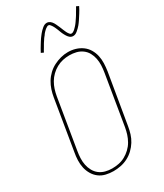

<svg xmlns="http://www.w3.org/2000/svg" viewBox="-235 -1051 981 1149"><g transform="rotate(-30 255.0 -476.5)"><path d="M195 8Q169 8 143.5 2Q118 -4 98 -19Q78 -34 65 -56Q52 -78 46.5 -103Q41 -128 42 -155Q43 -182 48 -208L105 -553Q109 -578 117 -602.5Q125 -627 138.5 -649.5Q152 -672 171.5 -690.5Q191 -709 214.5 -721Q238 -733 263 -739.5Q288 -746 313 -746Q340 -746 365 -738.5Q390 -731 410.5 -716Q431 -701 444 -679Q457 -657 462.5 -632Q468 -607 467 -580.5Q466 -554 462 -527L404 -182Q400 -157 392.5 -132.5Q385 -108 371 -85.5Q357 -63 337.5 -44.5Q318 -26 294.5 -14Q271 -2 245.5 3Q220 8 195 8ZM196 -10Q219 -10 242 -14.5Q265 -19 286 -30.5Q307 -42 325 -59Q343 -76 355 -97Q367 -118 374 -140Q381 -162 385 -185L442 -530Q446 -554 447 -578Q448 -602 443.5 -624.5Q439 -647 428 -667Q417 -687 398.5 -700.5Q380 -714 357.5 -719.5Q335 -725 311 -725Q288 -725 265.5 -720Q243 -715 222 -703.5Q201 -692 183.5 -675Q166 -658 154 -637.5Q142 -617 135 -595Q128 -573 124 -550L67 -205Q63 -182 62 -158Q61 -134 65.5 -111.5Q70 -89 81 -69Q92 -49 109.5 -35.5Q127 -22 149.5 -16Q172 -10 196 -10ZM390 -813Q383 -813 377 -815.5Q371 -818 366.5 -822Q362 -826 358.5 -830.5Q355 -835 352 -840Q349 -845 346 -850.5Q343 -856 340.5 -861.5Q338 -867 336 -872.5Q334 -878 331.5 -884.5Q329 -891 326.5 -897Q324 -903 321.5 -908.5Q319 -914 316.5 -918.5Q314 -923 310 -929Q306 -935 302 -939Q298 -943 292 -943Q287 -943 285 -941.5Q283 -940 279 -938Q275 -936 270 -932Q265 -928 259.5 -922Q254 -916 251.5 -913.5Q249 -911 247 -907.5Q245 -904 242.5 -901Q240 -898 237 -894.5Q234 -891 231.5 -887Q229 -883 226 -878.5Q223 -874 220 -869.5Q217 -865 214 -860Q211 -855 208 -849.5Q205 -844 201.5 -838.5Q198 -833 194.5 -827Q191 -821 188 -815L171 -823Q177 -835 183 -845Q189 -855 194.5 -864Q200 -873 205 -881Q210 -889 215 -896.5Q220 -904 225 -910Q230 -916 234 -921.5Q238 -927 246 -935Q254 -943 261.5 -949Q269 -955 276 -958Q283 -961 292 -961Q298 -961 304 -958.5Q310 -956 314.5 -952.5Q319 -949 323 -944Q327 -939 330 -934Q333 -929 335.5 -923.5Q338 -918 340.5 -912.5Q343 -907 345.5 -901.5Q348 -896 350.5 -889.5Q353 -883 355.5 -877Q358 -871 360.5 -865.5Q363 -860 365 -855.5Q367 -851 371 -845Q375 -839 379 -835Q383 -831 390 -831Q394 -831 396.5 -832.5Q399 -834 403 -836Q407 -838 411.5 -842Q416 -846 421.5 -852Q427 -858 429.5 -860.5Q432 -863 434.5 -866.5Q437 -870 439.5 -873Q442 -876 444.5 -880Q447 -884 449.5 -887.5Q452 -891 455 -895.5Q458 -900 461 -904.5Q464 -909 467 -914Q470 -919 473 -924.5Q476 -930 479.5 -935.5Q483 -941 486.5 -947Q490 -953 493 -959L510 -951Q504 -939 498.5 -929Q493 -919 487 -910Q481 -901 476 -893Q471 -885 466 -877.5Q461 -870 456.5 -864Q452 -858 447.5 -852.5Q443 -847 435 -839Q427 -831 419.5 -825Q412 -819 405 -816Q398 -813 390 -813Z"/></g></svg>

Font: Iosevka Slab Thin Oblique
Style: Regular
Weight: 100
Italic angle: -9°
Monospace: yes
Designer: Belleve Invis
Foundry: Belleve Invis
Version: Version 11.1.0; ttfautohint (v1.8.3)